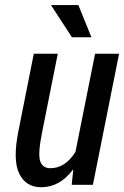

<svg xmlns="http://www.w3.org/2000/svg" viewBox="-20 -745 500 774"><path d="M183.1 -66.9Q243.2 -66.9 284.2 -132.8L363.3 -528.3H460L354.5 0H269L275.4 -61L274.4 -61.5Q220.7 9.8 146.5 9.8Q84.5 9.8 57.6 -44.9Q30.8 -99.6 54.2 -216.3L116.2 -528.3H212.9L150.4 -215.3Q132.3 -126.5 141.6 -96.7Q150.9 -66.9 183.1 -66.9ZM348.6 -594.7H270L185.5 -724.6H295.9Z"/></svg>

Font: RobotoCondensed-Italic
Style: Italic
Weight: 400
Designer: Google
Version: Version 1.200311; 2013